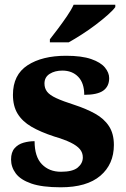

<svg xmlns="http://www.w3.org/2000/svg" viewBox="-20 -786 536 816"><path d="M238 10Q159 10 113 -6Q67 -22 47 -49Q27 -76 27 -108Q27 -139 42 -156Q57 -173 80 -179.5Q103 -186 127 -186Q127 -120 158 -88Q189 -56 239 -56Q289 -56 310.5 -74Q332 -92 332 -117Q332 -137 319.5 -152Q307 -167 280.5 -180Q254 -193 210 -206Q152 -225 113.5 -247.5Q75 -270 55 -302.5Q35 -335 35 -383Q35 -468 97 -508.5Q159 -549 261 -549Q327 -549 367.5 -535Q408 -521 426 -499Q444 -477 444 -454Q444 -419 419 -401Q394 -383 338 -383Q338 -433 312.5 -459.5Q287 -486 245 -486Q213 -486 191 -472Q169 -458 169 -431Q169 -411 180 -396.5Q191 -382 219 -369Q247 -356 297 -340Q346 -324 384 -303Q422 -282 443 -250Q464 -218 464 -170Q464 -88 406.5 -39Q349 10 238 10ZM192 -619Q207 -638 226.5 -664Q246 -690 264.5 -717Q283 -744 293 -766H470V-756Q461 -743 438.5 -723Q416 -703 387 -681Q358 -659 327.5 -639.5Q297 -620 272 -606H192Z"/></svg>

Font: Noto Serif Thai ExtraBold
Style: Regular
Weight: 800
Version: Version 2.001